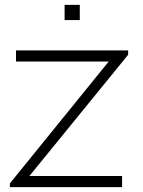

<svg xmlns="http://www.w3.org/2000/svg" viewBox="-20 -770 589 790"><path d="M245.8 -750V-687.5H308.3V-750ZM482.3 -45.8H101L507.3 -544.8V-562.5H45.8V-516.7H427.1L20.8 -15.6V0H482.3Z"/></svg>

Font: Manrope3 Thin
Style: Regular
Weight: 100
Width: 4
Designer: Mikhail Sharanda
Foundry: Mikhail Sharanda
Version: Version 3.000;PS 003.000;hotconv 1.0.88;makeotf.lib2.5.64775